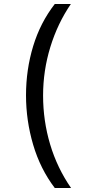

<svg xmlns="http://www.w3.org/2000/svg" viewBox="-20 -812 459 967"><path d="M256 135Q183 39 147 -83Q111 -205 111 -332Q111 -461 147 -579.5Q183 -698 256 -792H337Q270 -694 233.5 -575Q197 -456 197 -331Q197 -204 232.5 -85Q268 34 338 135Z"/></svg>

Font: hexlgurmukhi05
Style: Book
Weight: 400
Designer: Jelle Bosma - Monotype Design Team
Foundry: Monotype Imaging Inc.
Version: Version 2.003